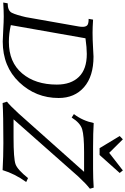

<svg xmlns="http://www.w3.org/2000/svg" viewBox="211 -1200 968 1482"><g transform="rotate(90 695.0 -459.0)"><path d="M277.8 -43.5Q434.1 -43.5 520.5 -145.8Q606.9 -248 606.9 -413.6Q606.9 -522.9 547.4 -584Q487.8 -645 370.6 -645Q323.2 -645 249.5 -634.8L147.9 -58.6Q212.4 -43.5 277.8 -43.5ZM273.9 3.9Q249.5 3.9 185.3 0Q121.1 -3.9 81.1 -3.9Q41 -3.9 -26.4 0L-20.5 -34.2Q37.1 -34.2 53.2 -67.4Q69.3 -100.6 86.4 -174.8L158.2 -581.5Q161.1 -597.7 161.1 -613.3Q161.1 -635.3 150.4 -647.2Q139.6 -659.2 99.6 -659.2L105.5 -693.4Q168 -689.5 206.1 -689.5Q257.3 -689.5 319.1 -693.1Q380.9 -696.8 391.1 -696.8Q543 -696.8 626.7 -623.8Q710.4 -550.8 710.4 -427.7Q710.4 -251.5 589.4 -123.8Q468.3 3.9 273.9 3.9ZM1267.1 4.9Q1160.2 -1 1058.1 -1Q838.9 -1 749 4.9L738.8 -28.8Q766.6 -49.8 829.1 -117.7L1280.3 -624H1127Q1000.5 -624 951.4 -609.1Q902.3 -594.2 861.3 -528.3L834.5 -545.4Q885.7 -612.3 903.8 -698.2Q978.5 -693.4 1093.3 -693.4H1254.9Q1332 -693.4 1402.3 -698.2L1410.6 -668.9Q1369.6 -636.7 1316.4 -579.1L875 -79.6H1015.1Q1179.2 -79.6 1221.7 -95Q1264.2 -110.4 1328.6 -191.4L1358.9 -177.2Q1295.4 -89.4 1267.1 4.9ZM1150.4 -743.7H1097.7L1003.9 -898.9L1029.3 -923.3L1133.8 -817.9L1269.5 -923.3L1289.1 -898.9Z"/></g></svg>

Font: Kelvinch
Style: Italic
Weight: 400
Italic angle: -10°
Designer: Paul James Miller
Foundry: High-Logic / Made with FontCreator
Version: Version 3.40;July 22, 2017;FontCreator 11.0.0.2388 64-bit